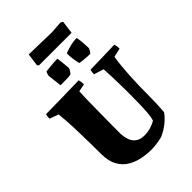

<svg xmlns="http://www.w3.org/2000/svg" viewBox="-290 -1145 1283 1283"><g transform="rotate(-45 352.0 -503.5)"><path d="M361 12Q318 12 272.5 3Q227 -6 188.5 -29Q150 -52 126 -95Q102 -138 102 -207Q102 -258 101 -315Q100 -372 98.5 -426Q97 -480 94 -524Q91 -568 88 -593L25 -616Q25 -626 26 -635.5Q27 -645 30 -654Q108 -655 186.5 -656.5Q265 -658 344 -660Q350 -639 350 -616L295 -605Q293 -574 292 -524.5Q291 -475 290.5 -418Q290 -361 289.5 -305.5Q289 -250 289 -207Q293 -145 320 -116.5Q347 -88 393 -88Q428 -88 458.5 -98Q489 -108 504 -118Q513 -141 516.5 -196Q520 -251 520 -316Q521 -370 520 -424.5Q519 -479 517.5 -523.5Q516 -568 514 -594L445 -616Q445 -626 446 -635.5Q447 -645 450 -654Q508 -655 566 -656.5Q624 -658 681 -660Q687 -639 687 -616L624 -602Q619 -575 614 -523Q609 -471 606 -405Q603 -339 603 -270Q603 -182 597 -106Q576 -75 541 -47.5Q506 -20 465 -2Q441 4 412.5 8Q384 12 361 12ZM428 -739Q422 -765 418.5 -791.5Q415 -818 415 -843Q476 -868 534 -870Q539 -849 541 -826.5Q543 -804 543.5 -786.5Q544 -769 544 -764Q544 -761 539.5 -752.5Q535 -744 530 -737Q525 -730 522 -730Q514 -730 496 -731Q478 -732 459 -734Q440 -736 428 -739ZM235 -722 223 -823Q225 -839 234 -854Q242 -855 262 -857Q282 -859 304.5 -861Q327 -863 345 -863Q346 -863 347.5 -849.5Q349 -836 351 -817.5Q353 -799 354.5 -783Q356 -767 356 -763Q354 -756 346.5 -744Q339 -732 332 -726Q317 -723 293 -722.5Q269 -722 235 -722ZM228 -918 218 -928 230 -1018Q282 -1017 340 -1015.5Q398 -1014 444 -1013L531 -1019L547 -1010L535 -918Z"/></g></svg>

Font: Labrada ExtraBold
Style: Regular
Weight: 800
Designer: Mercedes Jáuregui
Foundry: Omnibus-Type Team
Version: Version 1.000; ttfautohint (v1.8.4.7-5d5b)